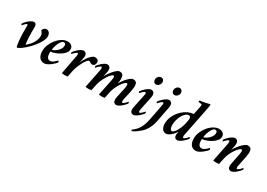

<svg xmlns="http://www.w3.org/2000/svg" viewBox="6 -1646 3924 2821"><g transform="rotate(30 1967.5 -235.5)"><path d="M218 -95Q244 -116 267.5 -141Q291 -166 308.5 -194Q326 -222 336.5 -253.5Q347 -285 347 -320Q347 -338 337.5 -358Q328 -378 312 -392Q313 -403 318.5 -413Q324 -423 332.5 -430.5Q341 -438 351 -442.5Q361 -447 370 -447Q399 -447 419.5 -425.5Q440 -404 440 -359Q440 -327 421 -287.5Q402 -248 372.5 -207.5Q343 -167 307 -129Q271 -91 236 -61Q201 -31 171 -13Q141 5 125 5Q119 -7 114 -34.5Q109 -62 105.5 -96Q102 -130 100 -167Q98 -204 98 -237V-345Q98 -352 97 -360.5Q96 -369 88 -369Q81 -369 71 -361Q61 -353 51 -342.5Q41 -332 33.5 -323.5Q26 -315 25 -313Q20 -313 16 -322Q12 -331 12 -336Q18 -347 34 -365.5Q50 -384 71 -402Q92 -420 115 -433.5Q138 -447 157 -447Q183 -447 193 -430.5Q203 -414 203 -391V-279Q203 -247 204.5 -216.5Q206 -186 208.5 -160.5Q211 -135 213.5 -117.5Q216 -100 218 -95Z M587 -225Q602 -225 624.5 -237Q647 -249 669 -269Q691 -289 706.5 -314.5Q722 -340 722 -368Q722 -385 713.5 -396.5Q705 -408 689 -408Q668 -408 650 -386.5Q632 -365 618.5 -335.5Q605 -306 597 -275Q589 -244 587 -225ZM730 -447Q768 -447 796 -427Q824 -407 824 -366Q824 -328 795.5 -296Q767 -264 728 -240.5Q689 -217 648.5 -204Q608 -191 585 -191Q584 -189 583.5 -178.5Q583 -168 583 -164Q583 -146 586 -129Q589 -112 596.5 -98.5Q604 -85 616 -76.5Q628 -68 647 -68Q664 -68 682 -78Q700 -88 714.5 -100.5Q729 -113 739 -123.5Q749 -134 750 -135Q755 -135 759.5 -124.5Q764 -114 764 -109Q759 -101 740.5 -82Q722 -63 696.5 -43.5Q671 -24 642.5 -9Q614 6 590 6Q536 6 506 -32Q476 -70 476 -141Q476 -197 499.5 -251.5Q523 -306 559.5 -349.5Q596 -393 641.5 -420Q687 -447 730 -447Z M1001 -447Q1026 -447 1041.5 -430Q1057 -413 1057 -383Q1057 -374 1053.5 -355Q1050 -336 1048 -325Q1047 -318 1045 -307.5Q1043 -297 1040.5 -286.5Q1038 -276 1036 -267Q1034 -258 1033 -253Q1043 -285 1062 -319Q1081 -353 1103.5 -381.5Q1126 -410 1149.5 -428.5Q1173 -447 1192 -447Q1212 -447 1223.5 -443Q1235 -439 1246 -431Q1251 -425 1255 -414.5Q1259 -404 1259 -393Q1259 -363 1243.5 -347Q1228 -331 1209 -331Q1198 -331 1190.5 -335Q1183 -339 1176 -343.5Q1169 -348 1162 -352Q1155 -356 1144 -356Q1132 -356 1113 -333.5Q1094 -311 1074 -275Q1054 -239 1035.5 -194Q1017 -149 1008 -104L987 0Q979 2 963 3.5Q947 5 939 5Q931 5 914 3.5Q897 2 888 0L948 -317Q949 -321 951 -333.5Q953 -346 953 -350Q953 -357 950.5 -364.5Q948 -372 940 -372Q932 -372 920 -363.5Q908 -355 897 -344Q886 -333 877.5 -324Q869 -315 868 -313Q864 -313 860 -322Q856 -331 856 -336Q862 -346 878 -364.5Q894 -383 915 -401.5Q936 -420 959 -433.5Q982 -447 1001 -447Z M1796 -252Q1797 -256 1799 -266Q1801 -276 1802.5 -286.5Q1804 -297 1805 -307Q1806 -317 1806 -321Q1806 -333 1802.5 -341.5Q1799 -350 1789 -350Q1776 -350 1754 -329Q1732 -308 1709 -273.5Q1686 -239 1666 -195.5Q1646 -152 1637 -108L1615 0Q1606 2 1591 3.5Q1576 5 1566 5Q1557 5 1541.5 3.5Q1526 2 1516 0L1570 -260Q1571 -265 1572.5 -274Q1574 -283 1575.5 -292.5Q1577 -302 1578 -310.5Q1579 -319 1579 -322Q1579 -350 1562 -350Q1549 -350 1527 -328Q1505 -306 1482.5 -270.5Q1460 -235 1440 -191.5Q1420 -148 1411 -104L1389 0Q1381 2 1365.5 3.5Q1350 5 1341 5Q1332 5 1315.5 3.5Q1299 2 1290 0L1353 -317Q1354 -321 1355.5 -333.5Q1357 -346 1357 -350Q1357 -357 1354.5 -364.5Q1352 -372 1344 -372Q1336 -372 1324 -363.5Q1312 -355 1301 -344Q1290 -333 1282 -324Q1274 -315 1273 -313Q1268 -313 1264 -322Q1260 -331 1260 -336Q1266 -346 1282 -364.5Q1298 -383 1319 -401.5Q1340 -420 1363 -433.5Q1386 -447 1405 -447Q1430 -447 1445.5 -430Q1461 -413 1461 -383Q1461 -370 1458.5 -353.5Q1456 -337 1452.5 -320.5Q1449 -304 1445 -288.5Q1441 -273 1439 -262Q1451 -287 1472.5 -319Q1494 -351 1519 -379.5Q1544 -408 1569 -427.5Q1594 -447 1613 -447Q1656 -447 1670 -421.5Q1684 -396 1684 -356Q1684 -342 1681.5 -320Q1679 -298 1675 -281Q1689 -306 1710 -335Q1731 -364 1754.5 -389Q1778 -414 1801.5 -430.5Q1825 -447 1843 -447Q1883 -447 1897.5 -426.5Q1912 -406 1912 -368Q1912 -355 1910 -338Q1908 -321 1905 -304Q1902 -287 1899 -271.5Q1896 -256 1894 -245Q1892 -237 1888.5 -220.5Q1885 -204 1880.5 -185.5Q1876 -167 1872.5 -149.5Q1869 -132 1867 -123Q1865 -115 1864 -104.5Q1863 -94 1863 -90Q1863 -83 1865.5 -75Q1868 -67 1876 -67Q1884 -67 1896 -75.5Q1908 -84 1919 -95Q1930 -106 1938 -115.5Q1946 -125 1947 -127Q1951 -127 1955 -118Q1959 -109 1959 -104Q1953 -94 1936.5 -75.5Q1920 -57 1898.5 -38.5Q1877 -20 1853.5 -6.5Q1830 7 1810 7Q1788 7 1773 -9Q1758 -25 1758 -57Q1758 -61 1759 -68.5Q1760 -76 1761 -84.5Q1762 -93 1763.5 -101.5Q1765 -110 1766 -115Z M2186 -677Q2208 -677 2222 -661.5Q2236 -646 2236 -623Q2236 -608 2230.5 -594.5Q2225 -581 2215.5 -570.5Q2206 -560 2193.5 -553.5Q2181 -547 2167 -547Q2144 -547 2131 -563.5Q2118 -580 2118 -603Q2118 -632 2138 -654.5Q2158 -677 2186 -677ZM2098 -317Q2099 -321 2101 -333.5Q2103 -346 2103 -350Q2103 -357 2100.5 -364.5Q2098 -372 2090 -372Q2082 -372 2070 -363.5Q2058 -355 2047 -344Q2036 -333 2027.5 -324Q2019 -315 2018 -313Q2013 -313 2009 -322Q2005 -331 2005 -336Q2011 -346 2027 -364.5Q2043 -383 2064 -401.5Q2085 -420 2108.5 -433.5Q2132 -447 2151 -447Q2176 -447 2191.5 -430Q2207 -413 2207 -383Q2207 -374 2203.5 -355Q2200 -336 2198 -325L2156 -123Q2155 -118 2153.5 -106Q2152 -94 2152 -90Q2152 -83 2154 -75Q2156 -67 2164 -67Q2172 -67 2184 -75.5Q2196 -84 2207 -95Q2218 -106 2226.5 -115.5Q2235 -125 2236 -127Q2240 -127 2244 -118Q2248 -109 2248 -104Q2243 -94 2226.5 -75.5Q2210 -57 2188 -38.5Q2166 -20 2142.5 -6.5Q2119 7 2099 7Q2077 7 2062 -9Q2047 -25 2047 -57Q2047 -61 2048 -68.5Q2049 -76 2050 -84.5Q2051 -93 2052.5 -101.5Q2054 -110 2055 -115Z M2499 -678Q2521 -678 2535 -662Q2549 -646 2549 -623Q2549 -608 2543.5 -594.5Q2538 -581 2528.5 -570.5Q2519 -560 2506 -554Q2493 -548 2479 -548Q2457 -548 2444 -564Q2431 -580 2431 -603Q2431 -618 2436.5 -631.5Q2442 -645 2451 -655.5Q2460 -666 2472.5 -672Q2485 -678 2499 -678ZM2398 -317Q2399 -321 2401 -333.5Q2403 -346 2403 -350Q2403 -357 2400.5 -364.5Q2398 -372 2390 -372Q2382 -372 2370 -363.5Q2358 -355 2347 -344Q2336 -333 2327.5 -324Q2319 -315 2318 -313Q2314 -313 2310.5 -322Q2307 -331 2307 -336Q2312 -346 2328 -364.5Q2344 -383 2365 -401.5Q2386 -420 2409 -433.5Q2432 -447 2451 -447Q2476 -447 2491.5 -430Q2507 -413 2507 -383Q2507 -374 2504 -355Q2501 -336 2499 -325Q2490 -278 2481 -234Q2474 -196 2466.5 -157Q2459 -118 2454 -92Q2445 -42 2425 5Q2405 52 2373 95Q2357 116 2332.5 137.5Q2308 159 2283.5 177.5Q2259 196 2237 209Q2215 222 2203 226Q2199 225 2196 218Q2193 211 2193 205Q2227 181 2252 154Q2277 127 2295.5 94.5Q2314 62 2327 21.5Q2340 -19 2350 -70Z M2715 -70Q2730 -70 2749 -90.5Q2768 -111 2785 -142.5Q2802 -174 2815.5 -211Q2829 -248 2835 -281Q2835 -285 2837 -294.5Q2839 -304 2841.5 -315Q2844 -326 2845.5 -337Q2847 -348 2847 -355Q2847 -375 2839 -386.5Q2831 -398 2816 -398Q2789 -398 2763 -376Q2737 -354 2717 -319Q2697 -284 2685 -240.5Q2673 -197 2673 -153Q2673 -114 2684 -92Q2695 -70 2715 -70ZM2654 6Q2632 6 2615.5 -4Q2599 -14 2588.5 -31Q2578 -48 2572.5 -70Q2567 -92 2567 -116Q2567 -178 2593 -236Q2619 -294 2660.5 -339.5Q2702 -385 2753 -414Q2804 -443 2853 -447Q2856 -448 2860 -447.5Q2864 -447 2867 -447Q2870 -461 2874 -481Q2878 -501 2882 -520Q2886 -541 2891 -564Q2893 -578 2896.5 -594Q2900 -610 2900 -618Q2900 -625 2892.5 -629Q2885 -633 2875 -634.5Q2865 -636 2854.5 -636.5Q2844 -637 2838 -637Q2836 -640 2837.5 -650.5Q2839 -661 2842 -664Q2863 -666 2888 -670Q2913 -674 2936.5 -679Q2960 -684 2978.5 -689Q2997 -694 3005 -697Q3009 -695 3010 -689Q3011 -683 3011 -678Q3011 -675 3009.5 -666.5Q3008 -658 3006 -646.5Q3004 -635 3002 -623.5Q3000 -612 2998 -603L2902 -123Q2901 -120 2899.5 -107Q2898 -94 2898 -90Q2898 -83 2900.5 -75Q2903 -67 2911 -67Q2919 -67 2931 -75.5Q2943 -84 2954 -95Q2965 -106 2973 -115.5Q2981 -125 2982 -127Q2987 -127 2991 -118Q2995 -109 2995 -104Q2989 -94 2972.5 -75.5Q2956 -57 2934 -38.5Q2912 -20 2888.5 -6.5Q2865 7 2846 7Q2822 7 2808 -9Q2794 -25 2794 -54Q2794 -57 2795 -65Q2796 -73 2797.5 -82Q2799 -91 2800 -99Q2801 -107 2802 -111Q2795 -98 2779.5 -78Q2764 -58 2743.5 -39.5Q2723 -21 2700 -7.5Q2677 6 2654 6Z M3157 -225Q3172 -225 3194.5 -237Q3217 -249 3239 -269Q3261 -289 3276.5 -314.5Q3292 -340 3292 -368Q3292 -385 3283.5 -396.5Q3275 -408 3259 -408Q3238 -408 3220 -386.5Q3202 -365 3188.5 -335.5Q3175 -306 3167 -275Q3159 -244 3157 -225ZM3300 -447Q3338 -447 3366 -427Q3394 -407 3394 -366Q3394 -328 3365.5 -296Q3337 -264 3298 -240.5Q3259 -217 3218.5 -204Q3178 -191 3155 -191Q3154 -189 3153.5 -178.5Q3153 -168 3153 -164Q3153 -146 3156 -129Q3159 -112 3166.5 -98.5Q3174 -85 3186 -76.5Q3198 -68 3217 -68Q3234 -68 3252 -78Q3270 -88 3284.5 -100.5Q3299 -113 3309 -123.5Q3319 -134 3320 -135Q3325 -135 3329.5 -124.5Q3334 -114 3334 -109Q3329 -101 3310.5 -82Q3292 -63 3266.5 -43.5Q3241 -24 3212.5 -9Q3184 6 3160 6Q3106 6 3076 -32Q3046 -70 3046 -141Q3046 -197 3069.5 -251.5Q3093 -306 3129.5 -349.5Q3166 -393 3211.5 -420Q3257 -447 3300 -447Z M3627 -383Q3627 -371 3624 -353.5Q3621 -336 3617.5 -318.5Q3614 -301 3610.5 -286Q3607 -271 3606 -265Q3615 -285 3636 -315.5Q3657 -346 3683.5 -375.5Q3710 -405 3738 -426Q3766 -447 3787 -447Q3826 -447 3841 -426.5Q3856 -406 3856 -368Q3856 -356 3854 -339Q3852 -322 3849 -305Q3846 -288 3843 -272Q3840 -256 3838 -245L3813 -123Q3811 -118 3810 -106Q3809 -94 3809 -90Q3809 -83 3811.5 -75Q3814 -67 3822 -67Q3830 -67 3842 -75.5Q3854 -84 3865 -95Q3876 -106 3884 -115.5Q3892 -125 3893 -127Q3898 -127 3901.5 -118Q3905 -109 3905 -104Q3899 -94 3882.5 -75.5Q3866 -57 3844.5 -38.5Q3823 -20 3799.5 -6.5Q3776 7 3756 7Q3734 7 3719 -9Q3704 -25 3704 -57Q3704 -61 3705 -68.5Q3706 -76 3707.5 -84.5Q3709 -93 3710.5 -101.5Q3712 -110 3713 -115L3740 -252Q3741 -256 3743 -266Q3745 -276 3746.5 -286.5Q3748 -297 3749 -307Q3750 -317 3750 -321Q3750 -333 3747 -341.5Q3744 -350 3733 -350Q3721 -350 3699 -329.5Q3677 -309 3653 -274.5Q3629 -240 3608 -196Q3587 -152 3577 -104Q3572 -81 3566 -52Q3560 -23 3555 0Q3547 2 3531.5 3.5Q3516 5 3507 5Q3498 5 3481.5 3.5Q3465 2 3456 0L3519 -317Q3520 -321 3521.5 -333.5Q3523 -346 3523 -350Q3523 -357 3520.5 -364.5Q3518 -372 3510 -372Q3502 -372 3490 -363.5Q3478 -355 3467 -344Q3456 -333 3448 -324Q3440 -315 3439 -313Q3434 -313 3430 -322Q3426 -331 3426 -336Q3432 -346 3448 -364.5Q3464 -383 3485 -401.5Q3506 -420 3529 -433.5Q3552 -447 3571 -447Q3596 -447 3611.5 -430Q3627 -413 3627 -383Z"/></g></svg>

Font: Vermiglione SemiBold
Style: Italic
Weight: 600
Italic angle: -11°
Version: Version 1.000